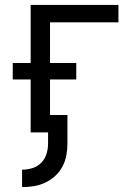

<svg xmlns="http://www.w3.org/2000/svg" viewBox="-20 -540 565 783"><path d="M70 223V152Q92 152 112.5 145.5Q133 139 148 124Q163 109 169.5 88Q176 67 176 46V0H105V-216H32V-283H105V-520H463V-449H184V-283H291V-216H184V-71H255V46Q255 70 250.5 94Q246 118 234.5 139.5Q223 161 205 177.5Q187 194 165 204.5Q143 215 119 219Q95 223 70 223Z"/></svg>

Font: Iosevka Pride
Style: Regular
Weight: 400
Monospace: yes
Designer: Belleve Invis
Foundry: Belleve Invis
Version: Version 30.3.1; ttfautohint (v1.8.4)